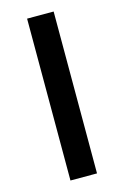

<svg xmlns="http://www.w3.org/2000/svg" viewBox="-112 -766 528 818"><g transform="rotate(-15 152.5 -357.0)"><path d="M93.8 0V-713.9H210.9V0Z"/></g></svg>

Font: Open Sans SemiBold
Style: Regular
Weight: 600
Designer: Monotype Design Team
Foundry: Monotype Imaging Inc.
Version: Version 3.003; ttfautohint (v1.8.4)